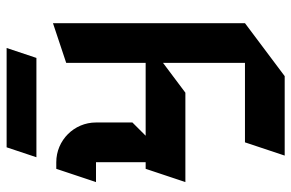

<svg xmlns="http://www.w3.org/2000/svg" viewBox="-170 -690 880 580"><g transform="rotate(-90 270.0 -400.0)"><path d="M115 -820 85 -730H385L415 -820ZM90 20H330L490 -100V-680L370 -640V-400H150L190 -440V-550C190 -616.2 136.2 -670 70 -670H50L10 -550H70V-400H50L10 -280H280L370 -347.5V-100H130Z"/></g></svg>

Font: Abibas
Style: Medium
Weight: 500
Version: Version 0.3